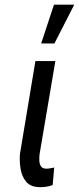

<svg xmlns="http://www.w3.org/2000/svg" viewBox="-20 -787 334 813"><path d="M129.9 -528.3H214.4L147.5 -133.8Q146 -121.6 146.5 -107.4Q147 -93.3 153.3 -83Q159.7 -72.8 176.3 -72.8Q184.6 -72.8 193.1 -74.5Q201.7 -76.2 209.5 -77.6L203.1 -3.4Q189.9 1.5 175.8 3.7Q161.6 5.9 147.5 5.4Q109.4 4.9 90.8 -17.6Q72.3 -40 67.1 -72.3Q62 -104.5 64.5 -135.3ZM154.3 -603 208.5 -767.1H294.4L210.4 -603Z"/></svg>

Font: Roboto Condensed
Style: Italic
Weight: 400
Italic angle: -12°
Designer: Christian Robertson
Foundry: Google
Version: Version 3.0